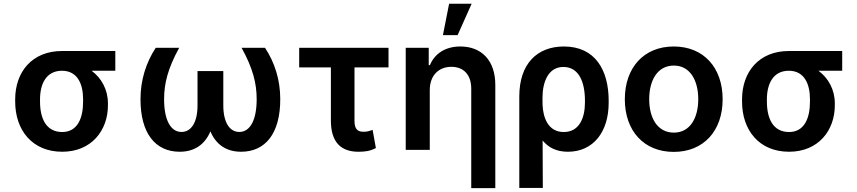

<svg xmlns="http://www.w3.org/2000/svg" viewBox="-20 -801 4582 1026"><path d="M61.1 -269.9V-258.5C61.1 -105.8 152 9.9 312.5 9.9C468 9.9 556.8 -103 556.8 -238.6V-248.6C556.8 -321.7 522.4 -383.9 469.5 -422.9H596.2V-528.4H311.1C151.6 -528.4 61.1 -416.9 61.1 -269.9ZM193.9 -258.5V-269.9C193.9 -352.3 226.6 -422.9 311.1 -422.9C393.8 -422.9 424.4 -352.3 424 -269.9V-258.5C424.4 -169.4 393.8 -95.5 312.5 -95.5C225.5 -95.5 193.9 -169.4 193.9 -258.5Z M937.5 -545.5H812.1C759.6 -465.2 731.2 -372.5 730.8 -272.7C730.1 -88.1 810.4 9.9 940.3 9.9C1019.9 9.9 1074.9 -29.1 1104.4 -99.1C1133.5 -29.1 1188.9 9.9 1268.5 9.9C1398.4 9.9 1478.3 -88.1 1477.6 -272.7C1477.3 -372.5 1449.2 -465.2 1396.3 -545.5H1271C1332 -435 1351.6 -354.8 1351.6 -270.6C1351.6 -161.2 1317.5 -95.9 1258.9 -95.9C1207.4 -95.9 1173.3 -146 1173.3 -237.9V-421.2H1035.5V-237.9C1035.5 -146 1001.1 -95.9 949.9 -95.9C891 -95.9 856.9 -161.2 856.9 -270.6C856.9 -354.8 876.8 -435 937.5 -545.5Z M2056.1 -545.5H1578.8V-440.7H1748.2V-156.2C1748.2 -41.9 1801.5 9.9 1895.2 9.9C1931.1 9.9 1957.7 6.4 1988.6 -9.9L1971.2 -106.9C1957 -101.9 1944.2 -96.9 1923.7 -96.9C1897 -96.9 1874.3 -104.8 1874.3 -154.1V-440.7H2056.1Z M2276.6 -319.6C2276.6 -398.4 2324.9 -443.9 2392 -443.9C2458.8 -443.9 2498.2 -399.9 2498.2 -327.4V204.5H2626.8V-347.3C2626.8 -478.3 2552.9 -552.6 2440 -552.6C2358.7 -552.6 2302.6 -513.8 2277.3 -452.8H2271V-545.5H2148.1V0H2276.6ZM2346.9 -613.3H2425.4L2500.4 -781.2H2380Z M2755 -285.5V203.1H2880.7L2879.6 -50.1C2911.6 -11.7 2954.2 9.9 3014.9 9.9C3150.6 9.9 3233 -96.6 3232.6 -252.8V-262.8C3232.6 -426.8 3160.2 -552.6 2993.3 -552.6C2850.9 -552.6 2755 -460.9 2755 -285.5ZM2878.9 -276.6C2878.6 -362.9 2909.8 -443.2 2990.4 -443.2C3073.9 -443.2 3105.8 -362.2 3105.8 -262.8V-252.8C3105.8 -172.6 3076.7 -95.5 2992.5 -95.5C2907 -95.5 2881.7 -176.1 2879.3 -241.8Z M3580.3 10.7C3740.1 10.7 3841.6 -101.9 3841.6 -270.6C3841.6 -439.6 3740.1 -552.6 3580.3 -552.6C3420.5 -552.6 3318.9 -439.6 3318.9 -270.6C3318.9 -101.9 3420.5 10.7 3580.3 10.7ZM3449.2 -271C3449.2 -370.7 3492.5 -450.6 3581 -450.6C3668 -450.6 3711.3 -370.7 3711.3 -271C3711.3 -171.2 3668 -92.3 3581 -92.3C3492.5 -92.3 3449.2 -171.2 3449.2 -271Z M3945.3 -269.9V-258.5C3945.3 -105.8 4036.2 9.9 4196.7 9.9C4352.3 9.9 4441.1 -103 4441.1 -238.6V-248.6C4441.1 -321.7 4406.6 -383.9 4353.7 -422.9H4480.5V-528.4H4195.3C4035.9 -528.4 3945.3 -416.9 3945.3 -269.9ZM4078.1 -258.5V-269.9C4078.1 -352.3 4110.8 -422.9 4195.3 -422.9C4278.1 -422.9 4308.6 -352.3 4308.2 -269.9V-258.5C4308.6 -169.4 4278.1 -95.5 4196.7 -95.5C4109.7 -95.5 4078.1 -169.4 4078.1 -258.5Z"/></svg>

Font: Margiela Sans Semi Bold
Style: Regular
Weight: 600
Designer: Stefan Endress, Andreas Faust
Version: Version 1.100;FEAKit 1.0